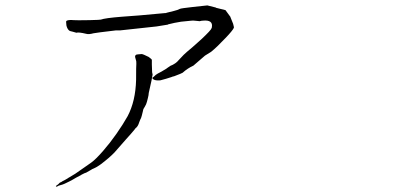

<svg xmlns="http://www.w3.org/2000/svg" viewBox="-20 -690 1540 713"><path d="M233.4 -29.3 235.4 -30.3Q262.7 -45.9 276.4 -56.6Q296.9 -71.3 318.4 -85.9Q335 -97.7 362.3 -128.9Q388.7 -159.2 412.6 -193.4Q436.5 -227.5 454.1 -258.8Q483.4 -314.5 485.4 -393.6V-394.5Q485.4 -446.3 486.3 -453.1Q486.3 -464.8 485.4 -464.8Q484.4 -468.8 482.4 -475.6Q480.5 -481.4 483.4 -484.9Q486.3 -488.3 494.1 -488.3Q502.9 -489.3 505.9 -489.3Q508.8 -489.3 515.6 -486.3Q527.3 -481.4 532.2 -478.5Q543 -470.7 543.9 -467.8V-450.2Q544.9 -424.8 544.9 -421.9Q547.9 -411.1 545.9 -409.2Q545.9 -409.2 543 -392.6L532.2 -343.8V-342.8Q532.2 -337.9 529.3 -326.2Q525.4 -309.6 522.5 -302.7Q516.6 -291 513.7 -287.1Q513.7 -288.1 513.7 -287.1Q513.7 -288.1 513.7 -287.1Q511.7 -284.2 510.7 -277.3Q505.9 -256.8 503.9 -252Q501 -247.1 497.1 -236.3Q492.2 -219.7 483.4 -213.9Q483.4 -212.9 464.8 -191.4L463.9 -190.4Q451.2 -175.8 448.2 -172.9Q416 -136.7 405.3 -124Q386.7 -104.5 354.5 -80.1Q348.6 -76.2 339.8 -70.3Q327.1 -63.5 321.3 -61.5L320.3 -60.5Q300.8 -49.8 299.8 -48.8Q296.9 -48.8 282.2 -41L281.2 -40Q279.3 -39.1 262.7 -30.3Q250 -22.5 238.3 -16.6Q214.8 -4.9 212.9 -4.9Q194.3 0 193.4 2Q193.4 2.9 191.4 2.9H189.5H187.5L188.5 0Q188.5 -1 191.4 -2Q195.3 -4.9 197.3 -6.8Q201.2 -10.7 202.1 -11.7Q208 -13.7 212.9 -17.6Q219.7 -20.5 232.4 -28.3ZM410.2 -577.1Q335.9 -568.4 327.1 -566.4Q309.6 -561.5 299.8 -564.5Q271.5 -571.3 263.7 -568.4L250 -572.3Q239.3 -574.2 236.3 -577.1Q229.5 -583 226.6 -595.7Q224.6 -611.3 226.6 -612.3Q233.4 -617.2 253.9 -615.2Q261.7 -614.3 312.5 -615.2Q352.5 -616.2 354.5 -617.2Q370.1 -623 432.6 -627.9Q482.4 -631.8 498 -632.8L594.7 -641.6H595.7H596.7L598.6 -642.6L626 -649.4Q638.7 -652.3 648.4 -657.2Q652.3 -659.2 696.3 -664.1L750 -669.9L781.2 -662.1L782.2 -661.1Q812.5 -653.3 817.4 -652.3L835.9 -627V-626Q844.7 -603.5 845.7 -601.6Q849.6 -586.9 848.6 -586.9Q843.8 -576.2 817.4 -548.8Q784.2 -513.7 765.6 -499L764.6 -498L741.2 -483.4L698.2 -446.3Q676.8 -436.5 658.2 -419.9Q656.2 -418 625 -406.2H624H623Q622.1 -405.3 596.7 -397.5Q579.1 -392.6 575.2 -391.6Q561.5 -390.6 555.7 -392.6Q548.8 -394.5 545.9 -399.4Q545.9 -400.4 545.9 -401.4Q549.8 -403.3 558.6 -412.1Q563.5 -416 579.1 -423.8L598.6 -435.5L599.6 -436.5Q612.3 -445.3 612.3 -445.3Q632.8 -453.1 644.5 -467.8Q665 -490.2 673.8 -497.1Q687.5 -507.8 728.5 -544.9Q763.7 -578.1 765.6 -585V-585.9L766.6 -586.9V-587.9Q772.5 -617.2 733.4 -613.3Q728.5 -613.3 721.7 -611.3Q719.7 -611.3 711.9 -612.3Q695.3 -614.3 691.4 -613.3Q689.5 -613.3 652.3 -609.4Q627 -605.5 604.5 -599.6L603.5 -598.6Q588.9 -595.7 561.5 -591.8L425.8 -577.1Z"/></svg>

Font: ToneOZ-YinPZ-Tsuipita-TC
Style: Regular
Weight: 400
Designer: ÂÆ£ÂøóÂáåJeffrey Xuan(jeffreyx@gmail.com, ToneOZ.com) ÈòøÂù§(cjkFonts)
Foundry: ToneOZ
Version: Version 0.24071